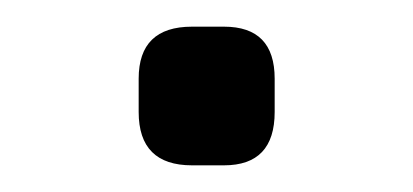

<svg xmlns="http://www.w3.org/2000/svg" viewBox="-20 -124 310 144"><path d="M124 0Q84 0 84 -40V-65Q84 -104 124 -104H148Q186 -104 186 -65V-40Q186 0 148 0Z"/></svg>

Font: Jura
Style: Bold
Weight: 700
Designer: Daniel Johnson, Alexei Vanyashin
Foundry: Daniel Johnson
Version: Version 5.103